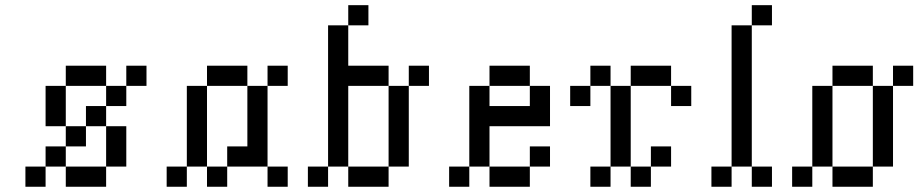

<svg xmlns="http://www.w3.org/2000/svg" viewBox="-20 -712 3502 732"><path d="M230.8 -461.5H307.7V-384.6H230.8ZM307.7 -461.5H384.6V-384.6H307.7ZM461.5 -461.5H538.5V-384.6H461.5ZM384.6 -384.6H461.5V-307.7H384.6ZM307.7 -307.7H384.6V-230.8H307.7ZM230.8 -230.8H307.7V-153.8H230.8ZM153.8 -153.8H230.8V-76.9H153.8ZM76.9 -76.9H153.8V0H76.9ZM153.8 -384.6H230.8V-307.7H153.8ZM153.8 -307.7H230.8V-230.8H153.8ZM384.6 -230.8H461.5V-153.8H384.6ZM384.6 -153.8H461.5V-76.9H384.6ZM307.7 -76.9H384.6V0H307.7ZM230.8 -76.9H307.7V0H230.8Z M615.4 -76.9H692.3V0H615.4ZM692.3 -153.8H769.2V-76.9H692.3ZM692.3 -230.8H769.2V-153.8H692.3ZM692.3 -307.7H769.2V-230.8H692.3ZM692.3 -384.6H769.2V-307.7H692.3ZM769.2 -461.5H846.2V-384.6H769.2ZM846.2 -461.5H923.1V-384.6H846.2ZM1000 -461.5H1076.9V-384.6H1000ZM923.1 -384.6H1000V-307.7H923.1ZM923.1 -307.7H1000V-230.8H923.1ZM923.1 -230.8H1000V-153.8H923.1ZM923.1 -153.8H1000V-76.9H923.1ZM769.2 -76.9H846.2V0H769.2ZM846.2 -153.8H923.1V-76.9H846.2ZM1000 -76.9H1076.9V0H1000Z M1153.8 -76.9H1230.8V0H1153.8ZM1230.8 -153.8H1307.7V-76.9H1230.8ZM1230.8 -230.8H1307.7V-153.8H1230.8ZM1230.8 -307.7H1307.7V-230.8H1230.8ZM1230.8 -384.6H1307.7V-307.7H1230.8ZM1230.8 -461.5H1307.7V-384.6H1230.8ZM1230.8 -538.5H1307.7V-461.5H1230.8ZM1230.8 -615.4H1307.7V-538.5H1230.8ZM1307.7 -692.3H1384.6V-615.4H1307.7ZM1307.7 -461.5H1384.6V-384.6H1307.7ZM1384.6 -461.5H1461.5V-384.6H1384.6ZM1538.5 -461.5H1615.4V-384.6H1538.5ZM1461.5 -384.6H1538.5V-307.7H1461.5ZM1461.5 -307.7H1538.5V-230.8H1461.5ZM1461.5 -230.8H1538.5V-153.8H1461.5ZM1461.5 -153.8H1538.5V-76.9H1461.5ZM1307.7 -76.9H1384.6V0H1307.7ZM1384.6 -76.9H1461.5V0H1384.6Z M1692.3 -76.9H1769.2V0H1692.3ZM1846.2 -76.9H1923.1V0H1846.2ZM1923.1 -76.9H2000V0H1923.1ZM1769.2 -153.8H1846.2V-76.9H1769.2ZM1769.2 -230.8H1846.2V-153.8H1769.2ZM1769.2 -307.7H1846.2V-230.8H1769.2ZM1769.2 -384.6H1846.2V-307.7H1769.2ZM1846.2 -461.5H1923.1V-384.6H1846.2ZM1923.1 -461.5H2000V-384.6H1923.1ZM2000 -384.6H2076.9V-307.7H2000ZM2000 -307.7H2076.9V-230.8H2000ZM1923.1 -307.7H2000V-230.8H1923.1ZM1846.2 -307.7H1923.1V-230.8H1846.2ZM2000 -153.8H2076.9V-76.9H2000Z M2307.7 -230.8H2384.6V-153.8H2307.7ZM2307.7 -307.7H2384.6V-230.8H2307.7ZM2307.7 -384.6H2384.6V-307.7H2307.7ZM2230.8 -461.5H2307.7V-384.6H2230.8ZM2153.8 -384.6H2230.8V-307.7H2153.8ZM2384.6 -461.5H2461.5V-384.6H2384.6ZM2461.5 -461.5H2538.5V-384.6H2461.5ZM2538.5 -384.6H2615.4V-307.7H2538.5ZM2307.7 -153.8H2384.6V-76.9H2307.7ZM2230.8 -76.9H2307.7V0H2230.8ZM2461.5 -153.8H2538.5V-76.9H2461.5ZM2384.6 -76.9H2461.5V0H2384.6Z M2692.3 -76.9H2769.2V0H2692.3ZM2846.2 -76.9H2923.1V0H2846.2ZM2769.2 -153.8H2846.2V-76.9H2769.2ZM2769.2 -230.8H2846.2V-153.8H2769.2ZM2769.2 -307.7H2846.2V-230.8H2769.2ZM2769.2 -384.6H2846.2V-307.7H2769.2ZM2769.2 -461.5H2846.2V-384.6H2769.2ZM2769.2 -538.5H2846.2V-461.5H2769.2ZM2769.2 -615.4H2846.2V-538.5H2769.2ZM2846.2 -692.3H2923.1V-615.4H2846.2Z M3000 -76.9H3076.9V0H3000ZM3076.9 -153.8H3153.8V-76.9H3076.9ZM3076.9 -230.8H3153.8V-153.8H3076.9ZM3076.9 -307.7H3153.8V-230.8H3076.9ZM3076.9 -384.6H3153.8V-307.7H3076.9ZM3153.8 -76.9H3230.8V0H3153.8ZM3230.8 -76.9H3307.7V0H3230.8ZM3307.7 -153.8H3384.6V-76.9H3307.7ZM3307.7 -230.8H3384.6V-153.8H3307.7ZM3307.7 -307.7H3384.6V-230.8H3307.7ZM3307.7 -384.6H3384.6V-307.7H3307.7ZM3153.8 -461.5H3230.8V-384.6H3153.8ZM3230.8 -461.5H3307.7V-384.6H3230.8ZM3384.6 -461.5H3461.5V-384.6H3384.6Z"/></svg>

Font: Jacquarda Bastarda 9
Style: Regular
Weight: 400
Designer: Sarah Cadigan-Fried
Version: Version 1.000; ttfautohint (v1.8.4.7-5d5b)